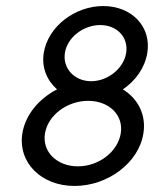

<svg xmlns="http://www.w3.org/2000/svg" viewBox="-20 -605 510 636"><path d="M54 -163C39 -66 117 11 227 11C337 11 440 -66 455 -163C465 -225 437 -278 387 -309C430 -338 460 -381 468 -430C482 -517 416 -585 322 -585C228 -585 139 -517 125 -430C117 -381 136 -338 169 -309C109 -278 64 -225 54 -163ZM129 -163C139 -224 203 -271 272 -271C341 -271 390 -224 380 -163C370 -102 307 -54 238 -54C169 -54 119 -102 129 -163ZM195 -430C203 -481 256 -522 312 -522C368 -522 406 -481 398 -430C390 -379 338 -336 282 -336C226 -336 187 -379 195 -430Z"/></svg>

Font: Charger Sport
Style: Obl
Weight: 400
Designer: Jasper
Foundry: Cannot Into Space Fonts
Version: Version 1.1